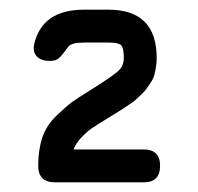

<svg xmlns="http://www.w3.org/2000/svg" viewBox="-20 -681 410 397"><path d="M277 -304H94Q59 -304 59 -338Q59 -371 67.5 -396.5Q76 -422 97 -442Q118 -462 129 -470Q140 -478 169 -496Q222 -529 229 -539Q236 -548 236 -561Q236 -582 230.5 -587.5Q225 -593 204 -593H154Q127 -593 121 -584Q108 -566 101.5 -560.5Q95 -555 83 -555Q65 -555 56 -564.5Q47 -574 51 -591Q68 -661 154 -661H204Q304 -661 304 -561Q304 -551 302.5 -542Q301 -533 299 -525.5Q297 -518 291.5 -510Q286 -502 283 -497.5Q280 -493 272 -485.5Q264 -478 261 -475Q258 -472 247.5 -465Q237 -458 234 -456Q231 -454 219 -446.5Q207 -439 205 -438Q179 -422 169.5 -415.5Q160 -409 148.5 -397Q137 -385 132 -372H277Q311 -372 311 -338Q311 -304 277 -304Z"/></svg>

Font: Jura SemiBold
Style: Regular
Weight: 600
Designer: Daniel Johnson, Alexei Vanyashin
Foundry: Daniel Johnson
Version: Version 5.103